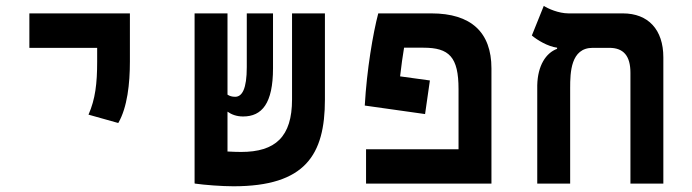

<svg xmlns="http://www.w3.org/2000/svg" viewBox="-20 -632 2384 661"><path d="M387.2 -208.5C418.5 -262.7 427.2 -344.2 427.2 -419.9V-585.9H81.1V-467.3H314.5V-419.9C314.5 -344.2 308.1 -290.5 284.7 -237.3Z M783.7 9.3C1030.8 9.3 1098.6 -98.6 1098.6 -289.1V-585.9H985.4V-289.6C985.4 -161.1 928.2 -108.9 810.1 -108.9C798.8 -108.9 781.7 -109.4 763.2 -110.4V-247.6C776.9 -237.8 794.4 -231 816.9 -231C881.8 -231 919.9 -275.9 919.9 -397V-585.9H829.6V-400.9C829.6 -325.7 813.5 -298.8 789.6 -298.8C778.8 -298.8 770.5 -301.3 763.2 -306.2V-585.9H649.9V-0.5H650.9V0C685.1 4.9 743.7 9.3 783.7 9.3Z M1460 -355 1357.4 -369.1C1361.8 -406.7 1366.2 -439 1371.1 -467.8H1437.5C1526.4 -467.8 1558.6 -436 1558.6 -325.2V-118.2H1240.2V0H1671.9V-396.5C1671.9 -521 1601.6 -585.9 1465.3 -585.9H1282.2C1264.2 -517.6 1242.7 -391.6 1235.8 -268.6L1443.4 -239.3Z M2263.7 -434.6C2263.7 -530.3 2211.4 -585.9 2124.5 -585.9H1937.5C1903.3 -585.9 1866.7 -602.1 1852.1 -611.8L1811 -509.8C1830.1 -493.7 1865.7 -472.2 1897.9 -467.8V-463.9C1859.4 -449.7 1831.1 -406.2 1829.6 -338.4V0H1942.9V-329.1C1942.9 -382.3 1944.8 -467.3 2020.5 -467.3H2077.6C2126.5 -467.3 2150.4 -439.9 2150.4 -381.3V0H2263.7Z"/></svg>

Font: Cascadia Mono SemiBold
Style: Regular
Weight: 600
Monospace: yes
Designer: Aaron Bell
Foundry: Saja Typeworks
Version: Version 2404.023